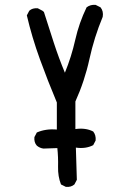

<svg xmlns="http://www.w3.org/2000/svg" viewBox="-20 -776 540 787"><path d="M250 -10 230 -20Q217 -53 218 -92.5Q219 -132 215 -169L158 -167Q143 -169 131 -179Q119 -192 121 -214L131 -233Q168 -249 213 -245V-356Q176 -444 143.5 -533.5Q111 -623 90 -713L100 -732Q113 -744 135 -742L154 -732L160 -727Q180 -664 200.5 -601Q221 -538 246 -478Q273 -544 288.5 -613Q304 -682 335 -746Q351 -758 372 -756L392 -746Q405 -730 401 -707Q366 -623 346.5 -533.5Q327 -444 289 -360V-247Q331 -253 362 -237Q374 -222 372 -200L362 -181Q331 -165 291 -171L295 -39L285 -20Q271 -8 250 -10Z"/></svg>

Font: Kosefont JP
Style: Regular
Weight: 400
Designer: Nozomi Seto 瀬戸のぞみ
Version: Version 3.00;June 19, 2020